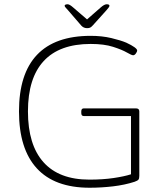

<svg xmlns="http://www.w3.org/2000/svg" viewBox="-20 -874 779 900"><path d="M400 6Q236 6 152.5 -85Q69 -176 69 -352Q69 -528 153.5 -617Q238 -706 405 -706Q458 -706 502 -695.5Q546 -685 572 -674Q623 -650 623 -637Q623 -632 617 -623.5Q611 -615 604 -615Q597 -615 574.5 -628Q552 -641 510 -654.5Q468 -668 405 -668Q259 -668 185 -588Q111 -508 111 -352Q111 -195 184 -113.5Q257 -32 399 -32Q462 -32 512.5 -39.5Q563 -47 594 -57V-330H373Q361 -330 361 -344V-352Q361 -366 373 -366H617Q633 -366 633 -352V-50Q633 -37 629 -32Q625 -27 611 -22Q565 -7 510 -0.5Q455 6 400 6ZM480 -854Q493 -854 493 -847Q493 -843 488.5 -837.5Q484 -832 479 -826L416 -756Q408 -747 402.5 -744.5Q397 -742 388 -742Q372 -742 361 -754L298 -827Q294 -832 288.5 -837.5Q283 -843 283 -847Q283 -851 287.5 -852.5Q292 -854 297 -854Q306 -854 323 -839L388 -783L452 -839Q469 -854 480 -854Z"/></svg>

Font: Asap Semi Expanded Thin
Style: Regular
Weight: 100
Width: 6
Designer: Pablo Cosgaya
Foundry: Omnibus-Type
Version: Version 3.001; ttfautohint (v1.8.4.7-5d5b)